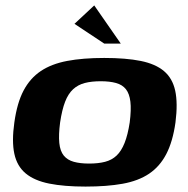

<svg xmlns="http://www.w3.org/2000/svg" viewBox="-20 -682 693 709"><path d="M296 7Q217 7 162 -4Q107 -15 75 -41.5Q43 -68 33 -114Q23 -160 33 -230Q43 -302 67 -347.5Q91 -393 130.5 -419.5Q170 -446 228 -457Q286 -468 365 -468Q445 -468 499.5 -457Q554 -446 585.5 -419.5Q617 -393 627 -347Q637 -301 628 -230Q618 -159 594 -113Q570 -67 530.5 -40.5Q491 -14 433 -3.5Q375 7 296 7ZM309 -78Q343 -78 368 -84.5Q393 -91 410.5 -107.5Q428 -124 440 -154Q452 -184 459 -230Q465 -277 461.5 -306.5Q458 -336 445 -352.5Q432 -369 408.5 -375.5Q385 -382 352 -382Q318 -382 293 -375.5Q268 -369 250 -352.5Q232 -336 220.5 -306.5Q209 -277 202 -230Q196 -184 199 -154Q202 -124 215.5 -107.5Q229 -91 252.5 -84.5Q276 -78 309 -78ZM365 -521 255 -594 328 -662 426 -521Z"/></svg>

Font: Genos Thin
Style: Bold Italic
Weight: 700
Italic angle: -8°
Version: Version 1.010